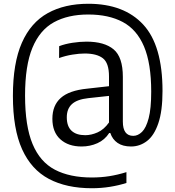

<svg xmlns="http://www.w3.org/2000/svg" viewBox="-20 -769 931 1019"><path d="M467.5 230Q333 230 239.5 180.5Q146 131 97.2 23Q48.5 -85 48.5 -260Q48.5 -434 96 -541.8Q143.5 -649.5 233.2 -699.2Q323 -749 448.5 -749Q638 -749 740.2 -638.5Q842.5 -528 842.5 -286Q842.5 -179.5 820.2 -114.5Q798 -49.5 760 -20.5Q722 8.5 675.5 8.5Q631.5 8.5 604 -10.5Q576.5 -29.5 565.5 -63H559.5Q536 -26.5 497 -9Q458 8.5 413 8.5Q342.5 8.5 300.2 -29.8Q258 -68 258 -138.5Q258 -209.5 302.5 -249.2Q347 -289 443 -298.5L558.5 -311.5V-363.5Q558.5 -434.5 526 -459.8Q493.5 -485 429.5 -485Q400.5 -485 364.8 -479.2Q329 -473.5 293.5 -461L294 -524Q325.5 -536 365 -542Q404.5 -548 439 -548Q534 -548 583 -507Q632 -466 632 -361V-123.5Q632 -48 687.5 -48Q712 -48 733.8 -69.2Q755.5 -90.5 769 -141.5Q782.5 -192.5 782.5 -282.5Q782.5 -432.5 744.2 -522.5Q706 -612.5 631.5 -652.2Q557 -692 448.5 -692Q341 -692 266 -650.8Q191 -609.5 152 -515.2Q113 -421 113 -261.5Q113 -100 152.8 -4.8Q192.5 90.5 271.5 131.8Q350.5 173 467.5 173Q515.5 173 560 166Q604.5 159 651 144.5V202Q610.5 215 563.8 222.5Q517 230 467.5 230ZM334.5 -146.5Q334.5 -98.5 359.8 -75Q385 -51.5 432.5 -51.5Q464.5 -51.5 498.2 -66.5Q532 -81.5 558.5 -119V-260L448 -248Q389 -241.5 361.8 -216.5Q334.5 -191.5 334.5 -146.5Z"/></svg>

Font: Encode Sans Semi Condensed
Style: Regular
Weight: 400
Width: 4
Designer: Multiple Designers
Foundry: Impallari Type
Version: Version 3.000; ttfautohint (v1.8.3) -l 8 -r 50 -G 200 -x 14 